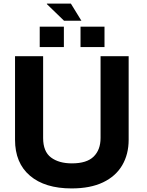

<svg xmlns="http://www.w3.org/2000/svg" viewBox="-20 -1043 822 1073"><path d="M242 -1020V-1023H376L435 -927H338ZM202 -780V-894H337V-780ZM430 -780V-894H564V-780ZM64 -262V-729H221V-272Q221 -196 265 -163Q309 -130 382 -130Q465 -130 503.5 -168Q542 -206 542 -272V-729H699V-262Q699 -181 663 -119.5Q627 -58 556 -24Q485 10 380 10Q231 10 147.5 -61Q64 -132 64 -262Z"/></svg>

Font: BDO Grotesk
Style: Bold
Weight: 700
Designer: Deni Anggara
Foundry: Lokal Container
Version: Version 2.000